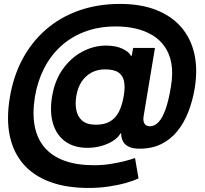

<svg xmlns="http://www.w3.org/2000/svg" viewBox="-20 -744 1038 974"><path d="M430.2 209.5Q316.9 209.5 233.6 178.7Q150.4 147.9 98.9 88.9Q47.4 29.8 29.5 -55.2Q11.7 -140.1 29.8 -249Q47.4 -356.4 94 -443.8Q140.6 -531.2 212.9 -594Q285.2 -656.7 380.1 -690.4Q475.1 -724.1 589.4 -724.1Q694.8 -724.1 773.2 -693.1Q851.6 -662.1 900.1 -605.2Q948.7 -548.3 966.1 -470Q983.4 -391.6 967.8 -296.4Q957 -231.9 935.3 -176.3Q913.6 -120.6 879.6 -78.6Q845.7 -36.6 798.1 -13.2Q750.5 10.3 687.5 10.3Q654.8 10.3 634.3 0.7Q613.8 -8.8 604.2 -26.4Q594.7 -43.9 594.7 -66.9H590.8Q579.6 -46.4 554.4 -30Q529.3 -13.7 495.4 -3.9Q461.4 5.9 423.8 5.9Q355.5 5.9 310.8 -26.6Q266.1 -59.1 248.8 -117.7Q231.4 -176.3 244.1 -253.9Q257.3 -335.4 298.6 -393.3Q339.8 -451.2 397.5 -481.9Q455.1 -512.7 518.1 -512.7Q568.4 -512.7 602.3 -496.3Q636.2 -480 643.1 -461.4H648.4L655.3 -501H766.1L708.5 -154.3Q704.6 -129.9 713.1 -116.7Q721.7 -103.5 740.2 -103.5Q764.6 -103.5 784.7 -125Q804.7 -146.5 820.3 -190.9Q835.9 -235.4 847.2 -304.7Q858.4 -372.1 849.4 -422.4Q840.3 -472.7 814.7 -508.5Q789.1 -544.4 751.2 -566.7Q713.4 -588.9 666.7 -599.4Q620.1 -609.9 568.8 -609.9Q480.5 -609.9 409.7 -583Q338.9 -556.2 286.9 -507.8Q234.9 -459.5 202.4 -394.5Q169.9 -329.6 157.2 -253.4Q143.6 -168.9 156 -104.2Q168.5 -39.6 206.5 4.6Q244.6 48.8 307.6 71.5Q370.6 94.2 457.5 94.2Q498.5 94.2 538.6 88.1Q578.6 82 611.8 73.5Q645 64.9 665 57.6L682.6 160.6Q658.7 172.9 618.7 184.1Q578.6 195.3 529.8 202.4Q481 209.5 430.2 209.5ZM466.8 -111.3Q510.3 -111.3 538.6 -128.2Q566.9 -145 583.5 -177.7Q600.1 -210.4 607.9 -258.8Q615.2 -301.3 609.4 -331.1Q603.5 -360.8 580.8 -376.5Q558.1 -392.1 512.7 -392.1Q473.6 -392.1 443.1 -375.2Q412.6 -358.4 393.3 -328.6Q374 -298.8 367.2 -257.8Q360.8 -220.2 366.9 -186.8Q373 -153.3 396.7 -132.3Q420.4 -111.3 466.8 -111.3Z"/></svg>

Font: Inter Tight
Style: Bold Italic
Weight: 700
Italic angle: -9.39999°
Designer: Rasmus Andersson
Foundry: rsms
Version: Version 3.004